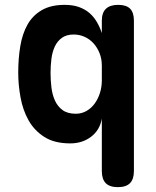

<svg xmlns="http://www.w3.org/2000/svg" viewBox="-20 -580 640 790"><path d="M466 -560Q500 -560 515.5 -544Q531 -528 531 -495V124Q531 157 515 173.5Q499 190 465 190Q431 190 415 173.5Q399 157 399 124V-92Q391 -45 355 -17.5Q319 10 269 10Q204 10 162.5 -16.5Q121 -43 97.5 -85Q74 -127 64.5 -179Q55 -231 55 -281Q55 -339 63.5 -390Q72 -441 93 -478.5Q114 -516 151.5 -538Q189 -560 246 -560Q280 -560 305 -551Q330 -542 348 -526.5Q366 -511 378.5 -489.5Q391 -468 399 -444V-495Q399 -528 416 -544Q433 -560 466 -560ZM283 -438Q254 -438 235 -424.5Q216 -411 205.5 -388.5Q195 -366 191.5 -337.5Q188 -309 188 -280Q188 -251 191.5 -221Q195 -191 206 -166.5Q217 -142 237.5 -127Q258 -112 292 -112Q316 -112 336 -123.5Q356 -135 370 -154.5Q384 -174 391.5 -198.5Q399 -223 399 -249V-310Q399 -338 389.5 -361.5Q380 -385 364.5 -402Q349 -419 328 -428.5Q307 -438 283 -438Z"/></svg>

Font: Maple Mono
Style: Bold
Weight: 700
Monospace: yes
Designer: subframe7536
Version: Version 7.200